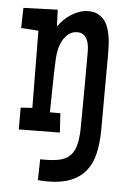

<svg xmlns="http://www.w3.org/2000/svg" viewBox="-52 -547 521 787"><g transform="rotate(5 208.5 -154.0)"><path d="M374.5 -25.4Q374 26.9 364.3 68.8Q354.5 110.8 331.3 140.1Q308.1 169.4 269.5 185.3Q231 201.2 172.9 201.2Q163.1 201.2 153.3 200.7Q143.6 200.2 133.8 199.2L135.7 113.3Q177.2 114.3 206.1 109.6Q234.9 105 253.2 90.1Q271.5 75.2 280.3 47.4Q289.1 19.5 290 -25.4Q290.5 -79.6 290.8 -124.3Q291 -168.9 291.3 -207.3Q291.5 -245.6 291.5 -279.5Q291.5 -313.5 291.5 -346.7Q291.5 -358.4 289.3 -371.1Q287.1 -383.8 281.7 -394.5Q276.4 -405.3 266.8 -412.1Q257.3 -418.9 242.7 -418.9Q221.2 -418.9 206.3 -407Q191.4 -395 182.1 -377.4Q172.9 -359.9 168.5 -339.4Q164.1 -318.8 163.6 -301.8Q161.1 -246.6 160.4 -191.9Q159.7 -137.2 158.7 -82H201.7L206.5 -2.9L37.6 -1V-90.8L85.4 -93.8L82.5 -411.1L11.2 -416L13.2 -499L153.8 -503.9L156.7 -434.6Q166.5 -449.2 179.9 -462.6Q193.4 -476.1 209.5 -486.3Q225.6 -496.6 243.4 -502.7Q261.2 -508.8 279.8 -508.8Q301.8 -508.8 317.4 -501.5Q333 -494.1 343.8 -481.4Q354.5 -468.8 360.6 -452.4Q366.7 -436 370.1 -417.7Q373.5 -399.4 374.5 -380.6Q375.5 -361.8 375.5 -344.7Z"/></g></svg>

Font: Maiden Orange
Style: Regular
Weight: 400
Designer: Astigmatic (AOETI)
Foundry: Astigmatic (AOETI)
Version: Version 1.001